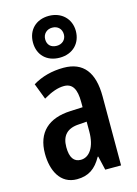

<svg xmlns="http://www.w3.org/2000/svg" viewBox="-125 -894 696 972"><g transform="rotate(-15 223.0 -408.0)"><path d="M230 -607C299 -607 343 -653 343 -717C343 -781 296 -826 230 -826C162 -826 118 -781 118 -716C118 -651 162 -607 230 -607ZM231 -669C199 -669 182 -688 182 -716C182 -744 203 -764 231 -764C261 -764 280 -744 280 -716C280 -688 259 -669 231 -669ZM234 -553C173 -553 118 -538 72 -510L104 -426C146 -451 181 -463 212 -463C257 -463 276 -430 276 -362V-335L211 -332C96 -327 31 -268 31 -157C31 -70 67 10 155 10C216 10 254 -17 285 -73H288L305 0H388V-362C388 -487 338 -553 234 -553ZM236 -256 277 -259V-207C277 -128 245 -80 199 -80C163 -80 144 -106 144 -161C144 -221 174 -253 236 -256Z"/></g></svg>

Font: Noto Sans Myanmar ExtraCondensed SemiBold
Style: Regular
Weight: 600
Width: 2
Designer: Monotype Design Team
Foundry: Monotype Imaging Inc.
Version: Version 2.107